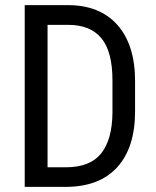

<svg xmlns="http://www.w3.org/2000/svg" viewBox="-20 -731 611 751"><path d="M166 -633.8V-76.7H237.8Q332 -76.7 375.5 -130.6Q418.9 -184.6 419.9 -290.5V-416.5Q419.9 -528.8 376.7 -581.3Q333.5 -633.8 246.1 -633.8ZM76.7 0V-710.9H246.1Q370.6 -710.9 439.5 -633.1Q508.3 -555.2 508.3 -414.1V-294.9Q508.3 -153.8 438.5 -76.9Q368.7 0 235.8 0Z"/></svg>

Font: MAUL Condensed
Style: Condensed Regular
Weight: 400
Designer: MAUL
Version: Version 1.0; 2020; ttfautohint (v1.8.3)